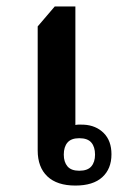

<svg xmlns="http://www.w3.org/2000/svg" viewBox="-20 -572 395 596"><path d="M214 4Q157 4 127 -24.5Q97 -53 97 -105V-490L150 -552H214V-184Q222 -186 240 -185Q278 -183 302 -159Q326 -135 326 -93Q326 -48 297.5 -22Q269 4 214 4ZM226 -42Q252 -42 263.5 -55.5Q275 -69 275 -92Q275 -116 263.5 -129.5Q252 -143 226 -143Q201 -143 189.5 -129.5Q178 -116 178 -92Q178 -69 189.5 -55.5Q201 -42 226 -42Z"/></svg>

Font: Noto Serif Thai SemiBold
Style: Regular
Weight: 600
Designer: Monotype Design Team
Foundry: Monotype Imaging Inc.
Version: Version 2.001; ttfautohint (v1.8.4.7-5d5b)